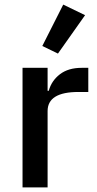

<svg xmlns="http://www.w3.org/2000/svg" viewBox="-20 -815 423 835"><path d="M187 0H78V-520H187V-420H192Q204 -464 240.5 -492Q277 -520 335 -520H364V-415H321Q187 -415 187 -332ZM350 -749 232 -582 164 -615 255 -795Z"/></svg>

Font: IBM Plex Sans Medm
Style: Regular
Weight: 500
Designer: Mike Abbink, Paul van der Laan, Pieter van Rosmalen
Foundry: Bold Monday
Version: Version 3.005